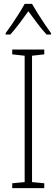

<svg xmlns="http://www.w3.org/2000/svg" viewBox="-20 -969 291 989"><path d="M208 0H43V-25L107 -31V-682L43 -689V-714H208V-689L145 -682V-31L208 -25ZM145 -949Q158 -926 176.5 -896.5Q195 -867 213.5 -840Q232 -813 243 -798V-791H220Q197 -816 172 -849Q147 -882 126 -911Q106 -883 80.5 -849Q55 -815 33 -791H9V-798Q23 -817 41.5 -844Q60 -871 77.5 -899Q95 -927 107 -949Z"/></svg>

Font: Noto Sans Kannada Condensed ExtraLight
Style: Regular
Weight: 200
Width: 3
Designer: Jelle Bosma - Monotype Design Team
Foundry: Monotype Imaging Inc.
Version: Version 2.005; ttfautohint (v1.8.4.7-5d5b)